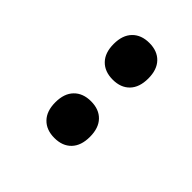

<svg xmlns="http://www.w3.org/2000/svg" viewBox="3 -984 547 547"><g transform="rotate(-45 277.0 -710.0)"><path d="M417.5 -640.5Q382 -640.5 362.8 -659Q343.5 -677.5 343.5 -710Q343.5 -742.5 362.8 -761.2Q382 -780 417.5 -780Q453 -780 472.2 -761.2Q491.5 -742.5 491.5 -710Q491.5 -677.5 472.2 -659Q453 -640.5 417.5 -640.5ZM182.5 -640.5Q147 -640.5 127.8 -659Q108.5 -677.5 108.5 -710Q108.5 -742.5 127.8 -761.2Q147 -780 182.5 -780Q218 -780 237.2 -761.2Q256.5 -742.5 256.5 -710Q256.5 -677.5 237.2 -659Q218 -640.5 182.5 -640.5Z"/></g></svg>

Font: Encode Sans SC Condensed Thin SemiBold
Style: Regular
Weight: 600
Version: Version 3.002